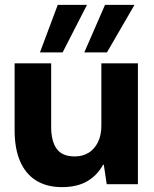

<svg xmlns="http://www.w3.org/2000/svg" viewBox="-20 -756 632 788"><path d="M234 12Q172 12 128.5 -15Q85 -42 62.5 -94Q40 -146 40 -221V-496H190V-235Q190 -177 212.5 -145.5Q235 -114 287 -114Q319 -114 343.5 -129Q368 -144 382 -172.5Q396 -201 396 -240V-496H546V0H418L406 -80H403Q380 -37 338.5 -12.5Q297 12 234 12ZM326 -541 411 -736H532L419 -541ZM144 -541 217 -736H337L237 -541Z"/></svg>

Font: DM Sans 36pt Black
Style: Regular
Weight: 900
Designer: Colophon Foundry, Jonny Pinhorn
Foundry: Colophon Foundry
Version: Version 4.004;gftools[0.9.30]